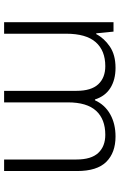

<svg xmlns="http://www.w3.org/2000/svg" viewBox="156 -738 582 934"><g transform="rotate(90 447.0 -271.0)"><path d="M644 -542Q722.7 -542 767.3 -497.1Q812 -452.1 812 -355V0H755.9V-352.1Q755.9 -423.8 723.9 -458Q691.9 -492.2 635.7 -492.2Q560.1 -492.2 519 -447.5Q478 -402.8 478 -310.1V0H421.9V-352.1Q421.9 -423.8 389.9 -458Q357.9 -492.2 301.8 -492.2Q226.1 -492.2 185.1 -445.6Q144 -398.9 144 -301.8V0H87.9V-532.2H133.8L142.1 -448.2H146Q166 -486.8 206.5 -514.4Q247.1 -542 310.1 -542Q367.7 -542 407.7 -517.1Q447.8 -492.2 463.9 -441.9H467.8Q489.7 -490.2 535.9 -516.1Q582 -542 644 -542Z"/></g></svg>

Font: Nokora Light
Style: Regular
Weight: 300
Designer: Danh Hong
Version: Version 8.000; ttfautohint (v1.8.3)